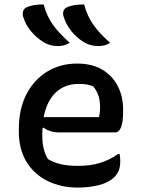

<svg xmlns="http://www.w3.org/2000/svg" viewBox="-20 -834 640 867"><path d="M177 -814Q191 -761 219.5 -721.5Q248 -682 295 -641Q283 -633 269.5 -629.5Q256 -626 242 -626Q204 -626 176 -644Q145 -663 120 -693Q95 -723 84 -760Q81 -772 84.5 -783.5Q88 -795 100 -801Q127 -814 177 -814ZM360 -814Q374 -761 402 -721.5Q430 -682 477 -641Q466 -633 452.5 -629.5Q439 -626 425 -626Q387 -626 358 -644Q327 -663 302.5 -693Q278 -723 267 -760Q263 -772 266.5 -783.5Q270 -795 282 -801Q309 -814 360 -814ZM328 -547Q395 -547 441 -520Q487 -493 511.5 -446Q536 -399 536 -338V-333Q536 -282 526.5 -259Q517 -236 500 -236H248Q226 -236 207 -242Q188 -248 177 -258L172 -255Q171 -243 171 -229V-220Q171 -188 177.5 -162Q184 -136 196 -116Q223 -100 255 -92.5Q287 -85 334 -85Q387 -85 430.5 -98Q474 -111 514 -139H520Q523 -126 523 -108Q523 -82 516.5 -65Q510 -48 496 -34Q472 -10 428 1.5Q384 13 331 13Q255 13 194.5 -17Q134 -47 99.5 -103.5Q65 -160 65 -240V-250Q65 -343 100 -409.5Q135 -476 194.5 -511.5Q254 -547 328 -547ZM334 -455Q274 -455 233 -417.5Q192 -380 177 -305H427Q432 -327 432 -347Q432 -379 424.5 -402Q417 -425 401 -444Q386 -450 372 -452.5Q358 -455 334 -455Z"/></svg>

Font: Recursive Mn Csl St Med
Style: Regular
Weight: 500
Monospace: yes
Version: Version 1.079;hotconv 1.0.112;makeotfexe 2.5.65598; ttfautoh